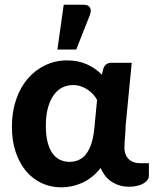

<svg xmlns="http://www.w3.org/2000/svg" viewBox="-20 -779 647 806"><path d="M387.5 -359.5Q381 -372 370.8 -383.2Q360.5 -394.5 347.5 -403Q334.5 -411.5 319 -416.8Q303.5 -422 286.5 -422Q264.5 -422 244 -412.8Q223.5 -403.5 207.8 -383Q192 -362.5 182.2 -329.8Q172.5 -297 172.5 -250.5Q172.5 -208.5 180.5 -179.5Q188.5 -150.5 202.2 -132.8Q216 -115 234 -107.2Q252 -99.5 272 -99.5Q292 -99.5 309.5 -107Q327 -114.5 340.5 -131.2Q354 -148 363 -174.5Q372 -201 376 -239ZM605 -94V-40.5Q605 -32 599.2 -23.8Q593.5 -15.5 582.5 -9Q571.5 -2.5 555.8 1.2Q540 5 520.5 5Q483 5 451.5 -14.2Q420 -33.5 402.5 -74Q385 -51.5 364.8 -35.8Q344.5 -20 322.8 -10.5Q301 -1 279.2 3.2Q257.5 7.5 237 7.5Q193 7.5 155 -10.2Q117 -28 89.2 -61Q61.5 -94 45.8 -141Q30 -188 30 -247Q30 -309 47.5 -360.5Q65 -412 96.2 -448.5Q127.5 -485 170 -505.2Q212.5 -525.5 262 -525.5Q308 -525.5 344.8 -509Q381.5 -492.5 407.5 -465.5L414 -491.5Q422 -515.5 448.5 -515.5H533L507.5 -252.5Q507 -228.5 504.8 -204.8Q502.5 -181 502.5 -158.5Q502.5 -142 507.8 -129.8Q513 -117.5 521.5 -109.8Q530 -102 541.5 -98Q553 -94 566 -94ZM221 -571 247.5 -759H332Q351 -759 357.8 -747.2Q364.5 -735.5 357.5 -716.5L300 -571Z"/></svg>

Font: Lato 2
Style: Regular
Weight: 800
Designer: Lukasz Dziedzic with Adam Twardoch and Botio Nikoltchev
Foundry: tyPoland Lukasz Dziedzic
Version: Version 2.015; 2015-08-06; http://www.latofonts.com/